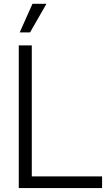

<svg xmlns="http://www.w3.org/2000/svg" viewBox="-20 -959 567 979"><path d="M75.7 0V-727.5H142.1V-59.6H500.5V0ZM80.6 -793.9 145.5 -939.5H216.8L133.3 -793.9Z"/></svg>

Font: Inter Display Light
Style: Regular
Weight: 300
Designer: Rasmus Andersson
Foundry: rsms
Version: Version 4.000;git-a52131595